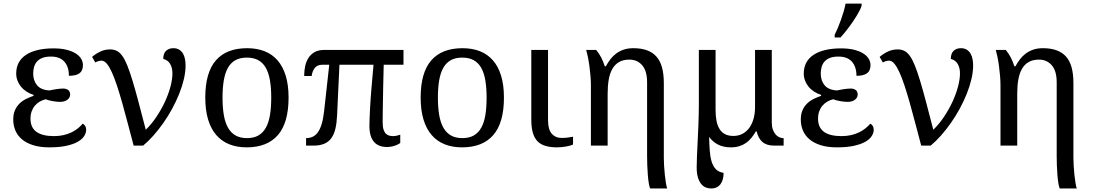

<svg xmlns="http://www.w3.org/2000/svg" viewBox="-20 -816 6134 1076"><path d="M166 -403.8Q166 -364.3 187.7 -338.1Q209.5 -312 256.8 -309.1Q265.6 -311 275.9 -313Q286.1 -314.9 296.4 -316.4Q306.6 -317.9 316.2 -318.8Q325.7 -319.8 333 -319.8Q351.1 -319.8 362.1 -311.5Q373 -303.2 373 -286.1Q373 -269 357.7 -257.1Q342.3 -245.1 315.9 -245.1Q308.6 -245.1 298.1 -246.1Q287.6 -247.1 276.4 -249Q265.1 -251 254.6 -253.7Q244.1 -256.3 236.8 -259.8Q218.8 -255.9 203.1 -246.8Q187.5 -237.8 175.8 -224.1Q164.1 -210.4 157.5 -192.1Q150.9 -173.8 150.9 -150.9Q150.9 -101.1 184.3 -77.1Q217.8 -53.2 282.2 -53.2Q311.5 -53.2 335.9 -58.8Q360.4 -64.5 380.6 -74.2Q400.9 -84 416.5 -96.7Q432.1 -109.4 443.8 -123Q450.7 -120.1 456.8 -110.8Q462.9 -101.6 462.9 -88.9Q462.9 -70.8 451.4 -53Q439.9 -35.2 415.3 -21.2Q390.6 -7.3 351.6 1.2Q312.5 9.8 256.8 9.8Q204.6 9.8 166.3 -2.2Q127.9 -14.2 103 -35.2Q78.1 -56.2 66.2 -84.7Q54.2 -113.3 54.2 -146Q54.2 -176.3 63.7 -198Q73.2 -219.7 89.1 -235.4Q105 -251 125.5 -261.2Q146 -271.5 168 -278.8V-284.2Q145.5 -291.5 127.4 -303.5Q109.4 -315.4 96.9 -331.1Q84.5 -346.7 77.6 -365.2Q70.8 -383.8 70.8 -403.8Q70.8 -438 84.7 -464.4Q98.6 -490.7 125.5 -508.5Q152.3 -526.4 191.2 -535.6Q230 -544.9 279.8 -544.9Q321.8 -544.9 352.8 -537.1Q383.8 -529.3 404.3 -516.4Q424.8 -503.4 434.8 -486.6Q444.8 -469.7 444.8 -451.2Q444.8 -419.4 425.3 -405.3Q405.8 -391.1 366.2 -391.1Q366.2 -441.4 340.8 -470.2Q315.4 -499 265.1 -499Q236.8 -499 217.5 -491.5Q198.2 -483.9 187 -470.9Q175.8 -458 170.9 -440.7Q166 -423.3 166 -403.8Z M1020 -449.2Q1020 -413.1 1010.5 -372.6Q1001 -332 984.1 -290Q967.3 -248 944.6 -206.3Q921.9 -164.6 895.3 -126.7Q868.7 -88.9 839.8 -56.4Q811 -23.9 782.2 0H729Q711.9 -64.5 696 -124.8Q680.2 -185.1 665.3 -238Q650.4 -291 636 -334.7Q621.6 -378.4 607.4 -409.9Q593.3 -441.4 578.9 -458.7Q564.5 -476.1 549.3 -476.1Q541 -476.1 532 -473.6Q522.9 -471.2 514.2 -465.8L496.1 -497.1Q515.6 -514.2 541.3 -526.6Q566.9 -539.1 597.2 -539.1Q618.7 -539.1 635.3 -530.5Q651.9 -522 666.3 -501.5Q680.7 -481 694.1 -447.3Q707.5 -413.6 722.7 -363.8Q737.8 -314 755.9 -245.8Q773.9 -177.7 796.9 -88.9Q829.1 -120.1 856.4 -160.9Q883.8 -201.7 903.8 -244.6Q923.8 -287.6 935.1 -329.6Q946.3 -371.6 946.3 -404.8Q946.3 -435.5 933.8 -457.3Q921.4 -479 895 -485.8Q895 -516.6 910.6 -531.2Q926.3 -545.9 951.2 -545.9Q971.2 -545.9 984.6 -537.4Q998 -528.8 1005.9 -515.1Q1013.7 -501.5 1016.8 -484.1Q1020 -466.8 1020 -449.2Z M1597.2 -269Q1597.2 -127.9 1537.4 -59.1Q1477.5 9.8 1362.3 9.8Q1308.1 9.8 1265.1 -7.3Q1222.2 -24.4 1192.1 -59.1Q1162.1 -93.8 1146.2 -146.2Q1130.4 -198.7 1130.4 -269Q1130.4 -409.2 1189.7 -477.5Q1249 -545.9 1365.2 -545.9Q1419.4 -545.9 1462.4 -529.1Q1505.4 -512.2 1535.4 -477.8Q1565.4 -443.4 1581.3 -391.4Q1597.2 -339.4 1597.2 -269ZM1227.1 -269Q1227.1 -213.4 1234.4 -170.9Q1241.7 -128.4 1258.1 -99.9Q1274.4 -71.3 1300.5 -56.6Q1326.7 -42 1364.3 -42Q1401.9 -42 1427.7 -56.6Q1453.6 -71.3 1469.7 -99.9Q1485.8 -128.4 1492.9 -170.9Q1500 -213.4 1500 -269Q1500 -324.7 1492.7 -366.7Q1485.4 -408.7 1469.2 -436.8Q1453.1 -464.8 1427 -479Q1400.9 -493.2 1363.3 -493.2Q1325.7 -493.2 1299.8 -479Q1273.9 -464.8 1257.8 -436.8Q1241.7 -408.7 1234.4 -366.7Q1227.1 -324.7 1227.1 -269Z M2241.2 -453.1H2130.4Q2128.9 -388.2 2127.4 -327.6Q2127 -301.8 2126.5 -274.4Q2126 -247.1 2125.5 -220.9Q2125 -194.8 2124.8 -171.4Q2124.5 -147.9 2124.5 -129.9Q2124.5 -104.5 2129.6 -89.4Q2134.8 -74.2 2143.3 -66.2Q2151.9 -58.1 2162.4 -55.7Q2172.9 -53.2 2183.1 -53.2Q2194.3 -53.2 2203.9 -55.7Q2213.4 -58.1 2223.1 -61V-15.1Q2211.4 -5.4 2190.7 1.2Q2169.9 7.8 2147.5 7.8Q2125.5 7.8 2107.4 1Q2089.4 -5.9 2076.7 -20Q2064 -34.2 2057.1 -56.6Q2050.3 -79.1 2050.3 -110.8Q2050.3 -128.9 2051.3 -153.6Q2052.2 -178.2 2053.7 -205.8Q2055.2 -233.4 2057.1 -262.5Q2059.1 -291.5 2061.5 -318.8Q2066.9 -383.3 2073.2 -453.1H1882.3L1869.1 -169.9Q1867.2 -126.5 1859.6 -94.5Q1852.1 -62.5 1836.7 -41.5Q1821.3 -20.5 1796.9 -10.3Q1772.5 0 1737.3 0H1695.3V-42Q1714.8 -42 1731.2 -49.1Q1747.6 -56.2 1760.5 -73.5Q1773.4 -90.8 1782.5 -120.1Q1791.5 -149.4 1796.4 -193.8L1825.2 -453.1H1787.1Q1758.3 -453.1 1744.1 -435.3Q1730 -417.5 1726.6 -390.1H1684.6Q1684.6 -419.9 1690.4 -446.3Q1696.3 -472.7 1709.5 -492.7Q1722.7 -512.7 1743.9 -524.4Q1765.1 -536.1 1795.4 -536.1H2241.2Z M2804.2 -269Q2804.2 -127.9 2744.4 -59.1Q2684.6 9.8 2569.3 9.8Q2515.1 9.8 2472.2 -7.3Q2429.2 -24.4 2399.2 -59.1Q2369.1 -93.8 2353.3 -146.2Q2337.4 -198.7 2337.4 -269Q2337.4 -409.2 2396.7 -477.5Q2456.1 -545.9 2572.3 -545.9Q2626.5 -545.9 2669.4 -529.1Q2712.4 -512.2 2742.4 -477.8Q2772.5 -443.4 2788.3 -391.4Q2804.2 -339.4 2804.2 -269ZM2434.1 -269Q2434.1 -213.4 2441.4 -170.9Q2448.7 -128.4 2465.1 -99.9Q2481.4 -71.3 2507.6 -56.6Q2533.7 -42 2571.3 -42Q2608.9 -42 2634.8 -56.6Q2660.6 -71.3 2676.8 -99.9Q2692.9 -128.4 2700 -170.9Q2707 -213.4 2707 -269Q2707 -324.7 2699.7 -366.7Q2692.4 -408.7 2676.3 -436.8Q2660.2 -464.8 2634 -479Q2607.9 -493.2 2570.3 -493.2Q2532.7 -493.2 2506.8 -479Q2481 -464.8 2464.8 -436.8Q2448.7 -408.7 2441.4 -366.7Q2434.1 -324.7 2434.1 -269Z M3051.3 -536.1V-142.1Q3051.3 -90.8 3072 -66.9Q3092.8 -43 3127.4 -43Q3145.5 -43 3160.6 -44.9Q3175.8 -46.9 3191.4 -49.8V-5.9Q3185.1 -2.9 3174.8 0Q3164.6 2.9 3152.6 5.1Q3140.6 7.3 3127.4 8.5Q3114.3 9.8 3102.5 9.8Q3064.5 9.8 3037.1 1.7Q3009.8 -6.3 2992.2 -24.4Q2974.6 -42.5 2966.1 -72.3Q2957.5 -102.1 2957.5 -145V-536.1Z M3291.5 -338.9Q3291.5 -362.8 3289.1 -391.1Q3286.6 -419.4 3283 -446.8Q3279.3 -474.1 3274.4 -497.8Q3269.5 -521.5 3265.1 -536.1H3321.3Q3337.9 -515.6 3349.4 -493.4Q3360.8 -471.2 3369.1 -444.8H3375.5Q3386.2 -464.8 3400.1 -483.2Q3414.1 -501.5 3432.4 -515.4Q3450.7 -529.3 3474.6 -537.6Q3498.5 -545.9 3529.3 -545.9Q3572.8 -545.9 3605 -534.4Q3637.2 -522.9 3658.4 -499.3Q3679.7 -475.6 3689.9 -438.5Q3700.2 -401.4 3700.2 -350.1V69.8Q3700.2 88.4 3701.7 113.5Q3703.1 138.7 3705.8 163.6Q3708.5 188.5 3711.9 209.5Q3715.3 230.5 3719.2 240.2H3623.5Q3619.1 231 3615.7 209.7Q3612.3 188.5 3610.4 162.6Q3608.4 136.7 3607.4 108.9Q3606.4 81.1 3606.4 58.1V-355Q3606.4 -418 3579.1 -450Q3551.8 -481.9 3507.3 -481.9Q3473.1 -481.9 3450 -468.8Q3426.8 -455.6 3412.4 -430.9Q3397.9 -406.2 3391.6 -370.8Q3385.3 -335.4 3385.3 -291V0H3291.5Z M4076.2 9.8Q4034.2 9.8 4004.2 -5.6Q3974.1 -21 3954.1 -48.8Q3955.1 -7.3 3957.5 27.8Q3960 63 3968 89.4Q3976.1 115.7 3991.7 132.1Q4007.3 148.4 4035.2 152.8Q4035.2 171.9 4031 187.7Q4026.9 203.6 4018.3 215.3Q4009.8 227.1 3996.6 233.6Q3983.4 240.2 3965.3 240.2Q3949.7 240.2 3935.1 234.4Q3920.4 228.5 3909.2 214.6Q3897.9 200.7 3891.1 177.7Q3884.3 154.8 3884.3 121.1Q3884.3 91.3 3886 56.9Q3887.7 22.5 3889.6 -19.3Q3891.6 -61 3893.8 -111.8Q3896 -162.6 3896.5 -225.1V-536.1H3990.2V-200.2Q3990.2 -167.5 3995.1 -140.6Q4000 -113.8 4011.5 -94.5Q4022.9 -75.2 4042.2 -64.7Q4061.5 -54.2 4090.3 -54.2Q4118.2 -54.2 4140.6 -65.9Q4163.1 -77.6 4178.7 -98.9Q4194.3 -120.1 4202.9 -149.9Q4211.4 -179.7 4211.4 -215.8V-536.1H4305.2V-128.9Q4305.2 -106.9 4311 -90.6Q4316.9 -74.2 4325.9 -63.5Q4335 -52.7 4346.2 -47.4Q4357.4 -42 4368.2 -42H4371.6V0H4317.4Q4276.4 0 4252.9 -20.3Q4229.5 -40.5 4220.2 -80.1H4216.3Q4204.6 -60.1 4191.2 -43.5Q4177.7 -26.9 4160.9 -15.1Q4144 -3.4 4123.3 3.2Q4102.5 9.8 4076.2 9.8Z M4579.6 -403.8Q4579.6 -364.3 4601.3 -338.1Q4623 -312 4670.4 -309.1Q4679.2 -311 4689.5 -313Q4699.7 -314.9 4710 -316.4Q4720.2 -317.9 4729.7 -318.8Q4739.3 -319.8 4746.6 -319.8Q4764.6 -319.8 4775.6 -311.5Q4786.6 -303.2 4786.6 -286.1Q4786.6 -269 4771.2 -257.1Q4755.9 -245.1 4729.5 -245.1Q4722.2 -245.1 4711.7 -246.1Q4701.2 -247.1 4689.9 -249Q4678.7 -251 4668.2 -253.7Q4657.7 -256.3 4650.4 -259.8Q4632.3 -255.9 4616.7 -246.8Q4601.1 -237.8 4589.4 -224.1Q4577.6 -210.4 4571 -192.1Q4564.5 -173.8 4564.5 -150.9Q4564.5 -101.1 4597.9 -77.1Q4631.3 -53.2 4695.8 -53.2Q4725.1 -53.2 4749.5 -58.8Q4773.9 -64.5 4794.2 -74.2Q4814.5 -84 4830.1 -96.7Q4845.7 -109.4 4857.4 -123Q4864.3 -120.1 4870.4 -110.8Q4876.5 -101.6 4876.5 -88.9Q4876.5 -70.8 4865 -53Q4853.5 -35.2 4828.9 -21.2Q4804.2 -7.3 4765.1 1.2Q4726.1 9.8 4670.4 9.8Q4618.2 9.8 4579.8 -2.2Q4541.5 -14.2 4516.6 -35.2Q4491.7 -56.2 4479.7 -84.7Q4467.8 -113.3 4467.8 -146Q4467.8 -176.3 4477.3 -198Q4486.8 -219.7 4502.7 -235.4Q4518.6 -251 4539.1 -261.2Q4559.6 -271.5 4581.5 -278.8V-284.2Q4559.1 -291.5 4541 -303.5Q4522.9 -315.4 4510.5 -331.1Q4498 -346.7 4491.2 -365.2Q4484.4 -383.8 4484.4 -403.8Q4484.4 -438 4498.3 -464.4Q4512.2 -490.7 4539.1 -508.5Q4565.9 -526.4 4604.7 -535.6Q4643.6 -544.9 4693.4 -544.9Q4735.4 -544.9 4766.4 -537.1Q4797.4 -529.3 4817.9 -516.4Q4838.4 -503.4 4848.4 -486.6Q4858.4 -469.7 4858.4 -451.2Q4858.4 -419.4 4838.9 -405.3Q4819.3 -391.1 4779.8 -391.1Q4779.8 -441.4 4754.4 -470.2Q4729 -499 4678.7 -499Q4650.4 -499 4631.1 -491.5Q4611.8 -483.9 4600.6 -470.9Q4589.4 -458 4584.5 -440.7Q4579.6 -423.3 4579.6 -403.8ZM4657.7 -621.1Q4666 -637.2 4675.3 -659.4Q4684.6 -681.6 4693.1 -705.6Q4701.7 -729.5 4708.5 -753.2Q4715.3 -776.9 4718.8 -795.9H4808.6V-784.2Q4806.2 -774.4 4799.3 -760.7Q4792.5 -747.1 4783 -731Q4773.4 -714.8 4761.7 -697.5Q4750 -680.2 4737.5 -663.6Q4725.1 -647 4712.9 -632.1Q4700.7 -617.2 4690.4 -606H4657.7Z M5433.6 -449.2Q5433.6 -413.1 5424.1 -372.6Q5414.6 -332 5397.7 -290Q5380.9 -248 5358.2 -206.3Q5335.4 -164.6 5308.8 -126.7Q5282.2 -88.9 5253.4 -56.4Q5224.6 -23.9 5195.8 0H5142.6Q5125.5 -64.5 5109.6 -124.8Q5093.8 -185.1 5078.9 -238Q5064 -291 5049.6 -334.7Q5035.2 -378.4 5021 -409.9Q5006.8 -441.4 4992.4 -458.7Q4978 -476.1 4962.9 -476.1Q4954.6 -476.1 4945.6 -473.6Q4936.5 -471.2 4927.7 -465.8L4909.7 -497.1Q4929.2 -514.2 4954.8 -526.6Q4980.5 -539.1 5010.7 -539.1Q5032.2 -539.1 5048.8 -530.5Q5065.4 -522 5079.8 -501.5Q5094.2 -481 5107.7 -447.3Q5121.1 -413.6 5136.2 -363.8Q5151.4 -314 5169.4 -245.8Q5187.5 -177.7 5210.4 -88.9Q5242.7 -120.1 5270 -160.9Q5297.4 -201.7 5317.4 -244.6Q5337.4 -287.6 5348.6 -329.6Q5359.9 -371.6 5359.9 -404.8Q5359.9 -435.5 5347.4 -457.3Q5335 -479 5308.6 -485.8Q5308.6 -516.6 5324.2 -531.2Q5339.8 -545.9 5364.7 -545.9Q5384.8 -545.9 5398.2 -537.4Q5411.6 -528.8 5419.4 -515.1Q5427.2 -501.5 5430.4 -484.1Q5433.6 -466.8 5433.6 -449.2Z M5586.9 -338.9Q5586.9 -362.8 5584.5 -391.1Q5582 -419.4 5578.4 -446.8Q5574.7 -474.1 5569.8 -497.8Q5564.9 -521.5 5560.5 -536.1H5616.7Q5633.3 -515.6 5644.8 -493.4Q5656.2 -471.2 5664.6 -444.8H5670.9Q5681.6 -464.8 5695.6 -483.2Q5709.5 -501.5 5727.8 -515.4Q5746.1 -529.3 5770 -537.6Q5793.9 -545.9 5824.7 -545.9Q5868.2 -545.9 5900.4 -534.4Q5932.6 -522.9 5953.9 -499.3Q5975.1 -475.6 5985.4 -438.5Q5995.6 -401.4 5995.6 -350.1V69.8Q5995.6 88.4 5997.1 113.5Q5998.5 138.7 6001.2 163.6Q6003.9 188.5 6007.3 209.5Q6010.7 230.5 6014.6 240.2H5918.9Q5914.6 231 5911.1 209.7Q5907.7 188.5 5905.8 162.6Q5903.8 136.7 5902.8 108.9Q5901.9 81.1 5901.9 58.1V-355Q5901.9 -418 5874.5 -450Q5847.2 -481.9 5802.7 -481.9Q5768.6 -481.9 5745.4 -468.8Q5722.2 -455.6 5707.8 -430.9Q5693.4 -406.2 5687 -370.8Q5680.7 -335.4 5680.7 -291V0H5586.9Z"/></svg>

Font: Noto Serif
Style: Regular
Weight: 400
Designer: Monotype Design team
Foundry: Monotype Imaging Inc.
Version: Version 1.02